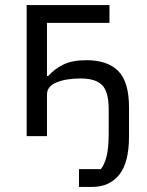

<svg xmlns="http://www.w3.org/2000/svg" viewBox="-20 -536 578 756"><path d="M291 130H377Q391 113 399.5 80.5Q408 48 408 -11V-106Q408 -174 382.5 -200.5Q357 -227 297 -227Q240 -227 202.5 -211.5Q165 -196 165 -164V0H85V-516H411V-446H165V-237H170Q194 -264 229 -281.5Q264 -299 321 -299Q403 -299 445.5 -256.5Q488 -214 488 -113V1Q488 104 449.5 152Q411 200 343 200H291Z"/></svg>

Font: Aneliza
Style: Regular
Weight: 400
Designer: Mike Abbink, Paul van der Laan, Pieter van Rosmalen
Foundry: Bold Monday
Version: Version 3.001;September 8, 2019;FontCreator 11.5.0.2425 64-b